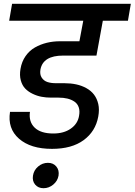

<svg xmlns="http://www.w3.org/2000/svg" viewBox="-20 -760 702 1001"><path d="M27.8 -651.9 43 -740.2H662.1L647 -651.9H516.1L482.9 -470.2H309.1Q204.6 -470.2 190.9 -397.9Q186.5 -372.1 197.3 -355.5Q208 -338.9 226.8 -332.5Q245.6 -326.2 272 -326.2H315.9Q348.6 -326.2 377.2 -320.1Q405.8 -314 430.2 -300.5Q454.6 -287.1 470.2 -266.6Q485.8 -246.1 492.4 -217.5Q499 -189 492.2 -151.9Q478 -74.7 416 -29.3Q354 16.1 251 16.1Q139.6 16.1 79.1 -36.9Q18.6 -89.8 32.2 -176.8H136.2Q128.9 -125.5 160.6 -94.7Q192.4 -64 257.8 -64Q313 -64 349.1 -89.4Q385.3 -114.7 392.1 -155.8Q397 -181.6 390.4 -200.7Q383.8 -219.7 367.7 -230.5Q351.6 -241.2 331.3 -246.1Q311 -251 285.2 -251H246.1Q220.7 -251 197 -255.4Q173.3 -259.8 150.4 -270.8Q127.4 -281.7 111.6 -298.1Q95.7 -314.5 88.4 -341.1Q81.1 -367.7 86.9 -400.9Q93.3 -439 113.3 -467.5Q133.3 -496.1 162.1 -512.5Q190.9 -528.8 223.9 -536.9Q256.8 -544.9 293 -544.9H394L414.1 -651.9ZM151.9 155.8Q156.2 127.4 178.7 108.2Q201.2 88.9 230 88.9Q257.8 88.9 273.7 108.2Q289.6 127.4 285.2 155.8Q280.3 183.6 257.6 202.4Q234.9 221.2 207 221.2Q179.2 221.2 163.3 202.4Q147.5 183.6 151.9 155.8Z"/></svg>

Font: SVN-Poppins Medium
Style: Italic
Weight: 500
Italic angle: -10°
Designer: Ninad Kale (Devanagari), Jonny Pinhorn (Latin)
Foundry: Indian Type Foundry
Version: Version 3.002 2017